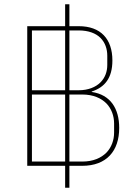

<svg xmlns="http://www.w3.org/2000/svg" viewBox="-20 -800 645 902"><path d="M306 82H286V-21H108V-677H286V-780H306V-677H350C453 -677 508 -617 508 -516C508 -433 472 -390 411 -370V-368C499 -355 540 -290 540 -199C540 -91 481 -21 366 -21H306ZM286 -376V-657H130V-376ZM306 -376H350C395 -376 430 -391 452 -413C474 -435 484 -464 484 -495V-538C484 -570 474 -600 452 -622C430 -644 395 -657 350 -657H306ZM286 -41V-356H130V-41ZM306 -41H366C418 -41 455 -58 480 -83C504 -108 516 -142 516 -177V-220C516 -255 504 -289 480 -314C455 -339 418 -356 366 -356H306Z"/></svg>

Font: Plexus Sans Thin
Style: Regular
Weight: 250
Version: Version 2.001;PS 002.001;hotconv 1.0.70;makeotf.lib2.5.58329